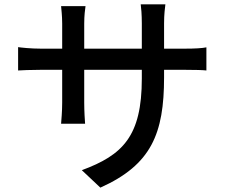

<svg xmlns="http://www.w3.org/2000/svg" viewBox="-20 -806 1040 880"><path d="M732 -583V-699C732 -739 736 -771 738 -786H625C627 -772 630 -739 630 -699V-583H366V-698C366 -735 370 -765 372 -778H260C261 -765 265 -733 265 -698V-583H167C121 -583 76 -588 63 -590V-483C79 -484 120 -486 167 -486H265V-336C265 -295 261 -253 260 -239H370C369 -253 366 -295 366 -336V-486H630V-446C630 -181 542 -95 355 -26L440 54C674 -51 732 -194 732 -452V-486H827C874 -486 910 -485 926 -483V-589C906 -585 874 -583 826 -583Z"/></svg>

Font: Source Han Sans KR Medium
Style: Regular
Weight: 500
Designer: Ryoko NISHIZUKA (kana & ideographs); Paul D. Hunt (Latin, Greek & Cyrillic); Wenlong ZHANG (bopomofo); Sandoll Communica
Foundry: Adobe Systems Incorporated
Version: Version 1.001;PS 1.001;hotconv 1.0.78;makeotf.lib2.5.61930